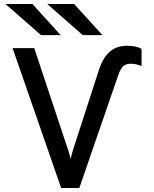

<svg xmlns="http://www.w3.org/2000/svg" viewBox="-20 -941 772 961"><path d="M286 0 43 -700H151.5L315 -208Q319.5 -195.5 324.5 -179.2Q329.5 -163 333.5 -146.5Q337 -162.5 341.8 -178.2Q346.5 -194 351 -208L475.5 -592Q496 -654 530 -683Q564 -712 617 -712Q639 -712 657.8 -708Q676.5 -704 688.5 -696V-610.5Q660.5 -622 635.5 -622Q611 -622 597.5 -610.5Q584 -599 573 -568L377 0ZM185.5 -765 7.5 -921H142L284 -765ZM394.5 -765 216.5 -921H351L493 -765Z"/></svg>

Font: Overpass Medium
Style: Regular
Weight: 500
Designer: Delve Withrington, Dave Bailey, Thomas Jockin
Foundry: Delve Fonts LLC
Version: Version 4.000